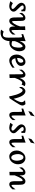

<svg xmlns="http://www.w3.org/2000/svg" viewBox="2786 -3724 1263 6874"><g transform="rotate(90 3417.0 -287.5)"><path d="M92.3 -116.7Q173.3 -65.4 232.4 -65.4Q249.5 -65.4 263.4 -69.8Q277.3 -74.2 286.9 -82Q296.4 -89.8 300 -100.6Q303.7 -111.3 300.8 -124Q298.3 -138.2 281 -158.7Q263.7 -179.2 232.4 -207L176.8 -257.3Q136.2 -293.9 112.5 -330.6Q88.9 -367.2 83 -393.1Q75.7 -429.2 85.9 -461.7Q96.2 -494.1 122.6 -521.5Q149.4 -548.8 185.5 -562.5Q221.7 -576.2 264.2 -576.2Q286.6 -576.2 316.7 -571.3Q346.7 -566.4 384.3 -554.2L385.7 -422.4H329.6L324.7 -446.8Q325.2 -451.7 324.7 -455.1Q314.9 -504.9 244.1 -504.9Q164.6 -504.9 176.8 -445.3Q184.1 -413.1 249 -353V-353.5L299.3 -299.8Q340.8 -261.2 364.5 -229Q388.2 -196.8 394 -168.9Q410.6 -97.7 346.7 -42Q285.6 11.7 192.9 11.7Q128.4 11.7 22.5 -25.9Z M927.7 -201.7Q849.6 11.7 729 11.7Q681.6 11.7 653.3 -14.9Q625 -41.5 613.8 -94.2Q611.3 -108.4 609.1 -125.5Q606.9 -142.6 606 -162.1L602.1 -401.4Q602.1 -428.2 601.6 -445.8Q601.1 -463.4 599.6 -470.7Q597.2 -477.5 593.3 -481.9Q589.4 -486.3 582.5 -486.3Q562.5 -486.3 528.1 -450.2Q493.7 -414.1 445.3 -343.3L443.4 -446.3Q484.9 -507.3 529.8 -536.9Q574.7 -566.4 621.1 -566.4Q706.1 -566.4 723.6 -479.5Q730.5 -452.1 729.5 -395L732.9 -155.8L733.9 -156.2Q734.4 -140.6 735.1 -130.1Q735.8 -119.6 736.8 -113.8Q742.7 -89.4 754.4 -89.4Q782.7 -89.4 836.4 -171.4Q863.8 -215.3 885.7 -264.6Q907.7 -314 924.8 -371.6L924.3 -554.7L1056.6 -562.5L1052.2 -394V-395L1055.7 -155.3Q1056.2 -100.1 1059.6 -85Q1062.5 -69.8 1075.7 -69.8Q1097.7 -69.8 1132.1 -105Q1166.5 -140.1 1216.3 -211.4L1217.8 -109.4Q1172.9 -47.9 1129.4 -18.1Q1085.9 11.7 1040 11.7Q954.6 11.7 934.6 -76.7Q927.2 -104.5 928.7 -161.1Z M1110.8 212.4Q1141.6 225.6 1169.2 232.7Q1196.8 239.7 1221.7 239.7Q1332 239.7 1328.6 46.4L1323.7 -330.1Q1322.8 -363.8 1321 -387.5Q1319.3 -411.1 1316.9 -420.9Q1312.5 -447.3 1294.9 -447.3Q1284.7 -447.3 1262 -440.9Q1239.3 -434.6 1204.1 -423.8L1202.1 -486.8L1453.6 -574.2L1449.2 -392.1L1449.7 -393.1L1450.7 -358.4Q1463.4 -396 1481.2 -427.7Q1499 -459.5 1519.5 -486.8Q1553.2 -527.8 1587.6 -547.1Q1622.1 -566.4 1658.7 -566.4Q1777.8 -566.4 1807.6 -424.3Q1823.7 -346.2 1809.3 -273.4Q1794.9 -200.7 1747.6 -131.3Q1655.8 7.3 1515.1 7.3Q1507.3 7.3 1491.9 5.9Q1476.6 4.4 1456.5 2Q1456.1 2 1456.1 2Q1456.1 2 1452.6 1Q1449.2 78.6 1427.2 138.7Q1405.3 198.7 1366.2 239.7Q1327.1 280.8 1272 302Q1216.8 323.2 1146.5 323.2Q1127.9 323.2 1101.8 319.1Q1075.7 314.9 1040.5 306.6ZM1453.6 -92.3Q1482.4 -81.1 1509 -76.2Q1535.6 -71.3 1562 -71.3Q1600.1 -71.3 1626.2 -97.9Q1652.3 -124.5 1667.5 -175.3Q1682.1 -237.3 1685.5 -296.1Q1689 -355 1678.2 -404.8Q1666 -466.8 1634.8 -466.8Q1617.7 -466.8 1594.7 -444.8Q1571.8 -422.9 1545.4 -383.3Q1517.1 -341.3 1492.9 -291.3Q1468.8 -241.2 1452.1 -188Z M2402.3 -101.6Q2332.5 -45.4 2269.3 -16.8Q2206.1 11.7 2150.4 11.7Q2112.3 11.7 2079.6 -1.2Q2046.9 -14.2 2016.1 -41.5Q1959.5 -93.3 1941.9 -175.8Q1910.6 -317.4 1992.2 -441.9Q2033.2 -505.9 2085.2 -536.9Q2137.2 -567.9 2200.7 -567.9Q2225.6 -567.9 2248 -559.3Q2270.5 -550.8 2288.3 -535.2Q2306.2 -519.5 2319.1 -497.6Q2332 -475.6 2337.9 -448.7Q2348.6 -398.4 2332 -355.5Q2315.4 -312.5 2272 -277.3Q2232.4 -245.1 2180.9 -226.8Q2129.4 -208.5 2067.4 -207L2068.4 -199.7Q2082.5 -136.7 2110.8 -105Q2139.2 -73.2 2184.6 -73.2Q2227.5 -73.2 2281.7 -99.6Q2335.9 -126 2402.3 -179.2ZM2085.4 -418.5Q2068.4 -385.3 2061.3 -347.9Q2054.2 -310.5 2058.1 -268.1Q2104 -273.9 2137.9 -287.8Q2171.9 -301.8 2192.9 -322.5Q2213.9 -343.3 2221.4 -370.4Q2229 -397.5 2222.2 -429.7Q2209.5 -488.8 2170.9 -488.8Q2144.5 -488.8 2123 -471.4Q2101.6 -454.1 2085.4 -418.5Z M2641.6 6.8 2639.6 -397.5Q2640.1 -415 2638.9 -429.9Q2637.7 -444.8 2635.3 -456.1Q2631.8 -470.2 2627.4 -476.8Q2623 -483.4 2615.7 -483.4Q2592.8 -483.4 2558.3 -448Q2523.9 -412.6 2478 -338.9L2473.6 -440.4Q2519 -504.9 2564 -536.4Q2608.9 -567.9 2652.8 -567.9Q2739.3 -567.9 2758.3 -473.1Q2767.1 -435.5 2767.1 -391.1L2768.1 -355.5Q2782.2 -393.1 2800 -425.5Q2817.9 -458 2840.3 -486.3Q2874 -527.3 2908.4 -546.9Q2942.9 -566.4 2978 -566.4Q3016.1 -566.4 3064.5 -542L3007.8 -429.2Q2965.8 -454.1 2950.2 -454.1Q2864.3 -454.1 2770 -188L2773.4 -0.5Z M3429.7 15.6 3414.6 -69.8V-69.3Q3395 -164.1 3370.4 -237.8Q3345.7 -311.5 3317.4 -365.7Q3291 -417 3265.4 -441.9Q3239.7 -466.8 3215.3 -466.8Q3164.1 -466.8 3123 -352.5L3096.2 -362.8L3095.2 -441.9Q3128.4 -505.4 3165.5 -535.9Q3202.6 -566.4 3244.1 -566.4Q3424.3 -566.4 3517.1 -144L3525.9 -160.2Q3591.8 -265.1 3618.9 -339.6Q3646 -414.1 3635.7 -460Q3627.9 -500 3569.3 -553.2L3708 -567.9Q3729.5 -544.9 3740.7 -524.9Q3752 -504.9 3754.9 -488.8Q3765.6 -441.9 3741.7 -387.7Q3729.5 -363.3 3703.1 -317.9Q3676.8 -272.5 3634.8 -207.5L3501 -0.5Z M4279.3 -109.4Q4192.4 11.7 4101.6 11.7Q4017.6 11.7 3998 -76.7Q3994.1 -90.8 3991 -111.1Q3987.8 -131.3 3987.8 -160.2Q3988.8 -411.6 3986.3 -420.9Q3977.5 -447.3 3960 -447.3Q3950.2 -447.3 3927.7 -440.9Q3905.3 -434.6 3870.1 -423.8L3866.2 -486.8L4114.7 -574.2V-155.3Q4115.7 -127 4117.7 -109.9Q4119.6 -92.8 4121.6 -85.4Q4125 -69.8 4139.2 -69.8Q4179.7 -69.8 4277.8 -211.4ZM3959 -670.4 3988.8 -780.8 4147 -899.4 4113.3 -758.3Z M4445.8 -116.7Q4526.9 -65.4 4585.9 -65.4Q4603 -65.4 4616.9 -69.8Q4630.9 -74.2 4640.4 -82Q4649.9 -89.8 4653.6 -100.6Q4657.2 -111.3 4654.3 -124Q4651.9 -138.2 4634.5 -158.7Q4617.2 -179.2 4585.9 -207L4530.3 -257.3Q4489.7 -293.9 4466.1 -330.6Q4442.4 -367.2 4436.5 -393.1Q4429.2 -429.2 4439.5 -461.7Q4449.7 -494.1 4476.1 -521.5Q4502.9 -548.8 4539.1 -562.5Q4575.2 -576.2 4617.7 -576.2Q4640.1 -576.2 4670.2 -571.3Q4700.2 -566.4 4737.8 -554.2L4739.3 -422.4H4683.1L4678.2 -446.8Q4678.7 -451.7 4678.2 -455.1Q4668.5 -504.9 4597.7 -504.9Q4518.1 -504.9 4530.3 -445.3Q4537.6 -413.1 4602.5 -353V-353.5L4652.8 -299.8Q4694.3 -261.2 4718 -229Q4741.7 -196.8 4747.6 -168.9Q4764.2 -97.7 4700.2 -42Q4639.2 11.7 4546.4 11.7Q4481.9 11.7 4376 -25.9Z M5251.5 -109.4Q5164.6 11.7 5073.7 11.7Q4989.7 11.7 4970.2 -76.7Q4966.3 -90.8 4963.1 -111.1Q4960 -131.3 4960 -160.2Q4960.9 -411.6 4958.5 -420.9Q4949.7 -447.3 4932.1 -447.3Q4922.4 -447.3 4899.9 -440.9Q4877.4 -434.6 4842.3 -423.8L4838.4 -486.8L5086.9 -574.2V-155.3Q5087.9 -127 5089.8 -109.9Q5091.8 -92.8 5093.8 -85.4Q5097.2 -69.8 5111.3 -69.8Q5151.9 -69.8 5250 -211.4ZM4931.2 -670.4 4960.9 -780.8 5119.1 -899.4 5085.4 -758.3Z M5579.6 11.7Q5510.3 11.7 5450.7 -43Q5393.6 -97.2 5377.4 -175.8Q5345.2 -321.8 5429.7 -443.4Q5472.2 -505.9 5525.6 -536.1Q5579.1 -566.4 5644.5 -566.4Q5718.3 -566.4 5778.3 -513.7Q5836.4 -460 5853 -381.8Q5869.1 -304.7 5856.4 -237.3Q5843.8 -169.9 5802.2 -109.4Q5759.3 -47.9 5703.6 -18.1Q5647.9 11.7 5579.6 11.7ZM5620.6 -59.6Q5652.8 -59.6 5675.5 -81.1Q5698.2 -102.5 5714.4 -144Q5731.4 -189.5 5733.4 -240.5Q5735.4 -291.5 5723.6 -350.6Q5708 -424.8 5679.7 -460.4Q5651.4 -496.1 5609.9 -496.1Q5548.8 -496.1 5516.6 -408.7Q5499.5 -362.8 5497.3 -311.3Q5495.1 -259.8 5507.3 -202.6Q5538.6 -59.6 5620.6 -59.6Z M6133.3 6.8 6132.8 -401.4Q6132.8 -428.7 6132.6 -445.8Q6132.3 -462.9 6130.4 -470.7Q6126 -486.3 6112.8 -486.3Q6093.3 -486.3 6058.6 -450.2Q6023.9 -414.1 5975.1 -343.3L5972.2 -446.3Q6014.6 -506.8 6059.6 -536.6Q6104.5 -566.4 6150.9 -566.4Q6235.4 -566.4 6252.9 -479.5Q6256.8 -465.8 6257.6 -444.6Q6258.3 -423.3 6258.3 -395V-352.5Q6275.9 -392.1 6294.4 -426Q6313 -460 6335.4 -487.8Q6399.4 -566.4 6471.2 -566.4Q6564.5 -566.4 6587.4 -463.9Q6593.8 -430.7 6595.2 -391.1L6596.7 -155.3Q6598.1 -127 6598.9 -109.4Q6599.6 -91.8 6601.6 -85Q6604.5 -69.8 6619.6 -69.8Q6659.7 -69.8 6757.8 -211.4L6760.7 -109.4Q6672.9 11.7 6580.6 11.7Q6497.1 11.7 6477.5 -76.7Q6471.7 -103 6466.8 -161.1V-397.9Q6466.8 -451.7 6459 -459.2Q6451.2 -466.8 6444.3 -466.8Q6402.8 -466.8 6358.2 -395.8Q6313.5 -324.7 6258.3 -183.6V-0.5Z"/></g></svg>

Font: IranNastaliq
Style: Regular
Weight: 400
Designer: Hossein Zahedi
Version: Version 1.5